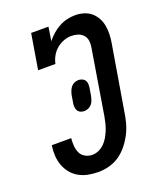

<svg xmlns="http://www.w3.org/2000/svg" viewBox="-139 -831 778 928"><g transform="rotate(-20 250.0 -367.5)"><path d="M207 8Q180 8 154.5 3Q129 -2 107.5 -14Q86 -26 70 -45.5Q54 -65 45.5 -88.5Q37 -112 35.5 -138Q34 -164 38 -191H138Q136 -171 137.5 -151.5Q139 -132 146.5 -115.5Q154 -99 171 -89.5Q188 -80 207 -80Q224 -80 240.5 -87.5Q257 -95 270 -108Q283 -121 292 -137Q301 -153 307.5 -169.5Q314 -186 318 -202.5Q322 -219 325 -236L380 -571Q383 -588 380.5 -604.5Q378 -621 367 -633Q356 -645 340 -650Q324 -655 307 -655Q287 -655 267 -647.5Q247 -640 230.5 -626Q214 -612 203.5 -593Q193 -574 189 -554H100L130 -735H219L208 -664Q221 -681 238 -696Q255 -711 275 -722Q295 -733 316.5 -738Q338 -743 359 -743Q381 -743 402.5 -736.5Q424 -730 439.5 -717Q455 -704 465.5 -685.5Q476 -667 480 -645.5Q484 -624 483.5 -601.5Q483 -579 479 -556L423 -222Q419 -194 411.5 -166.5Q404 -139 390.5 -113Q377 -87 358 -63.5Q339 -40 315 -23.5Q291 -7 262.5 0.5Q234 8 207 8ZM243 -292Q234 -292 225 -295.5Q216 -299 211 -306Q206 -313 204.5 -322.5Q203 -332 204 -342L211 -385Q213 -395 217 -405.5Q221 -416 227.5 -424.5Q234 -433 244.5 -438Q255 -443 266 -443Q275 -443 284 -439.5Q293 -436 298.5 -429Q304 -422 305 -412.5Q306 -403 305 -393L298 -350Q296 -340 292.5 -329.5Q289 -319 282 -310.5Q275 -302 264.5 -297Q254 -292 243 -292Z"/></g></svg>

Font: Iosevka Curly Slab Semibold
Style: Italic
Weight: 600
Italic angle: -9°
Monospace: yes
Designer: Belleve Invis
Foundry: Belleve Invis
Version: Version 22.1.2; ttfautohint (v1.8.4)